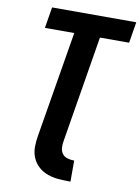

<svg xmlns="http://www.w3.org/2000/svg" viewBox="-102 -803 801 1096"><g transform="rotate(10 298.5 -254.5)"><path d="M384 226H385V104Q364 104 345 98.5Q326 93 315 77Q304 61 303.5 40.5Q303 20 307 0L408 -613H577L597 -735H109L89 -613H259L157 0Q151 33 151 66.5Q151 100 163.5 129Q176 158 199.5 179Q223 200 253.5 210.5Q284 221 317 223.5Q350 226 384 226Z"/></g></svg>

Font: Iosevka Sparkle Heavy
Style: Italic
Weight: 900
Italic angle: -9°
Designer: Belleve Invis
Foundry: Belleve Invis
Version: Version 4.5.0; ttfautohint (v1.8.3)